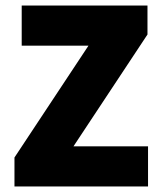

<svg xmlns="http://www.w3.org/2000/svg" viewBox="-20 -670 582 690"><path d="M32 0V-104L298 -506H58V-650H510V-546L244 -144H512V0Z"/></svg>

Font: Assistant ExtraLight ExtraBold
Style: Regular
Weight: 800
Version: Version 3.000